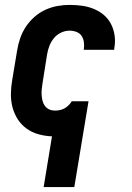

<svg xmlns="http://www.w3.org/2000/svg" viewBox="-20 -548 540 783"><path d="M158 215 192 8Q164 7 137 -0.5Q110 -8 88.5 -23.5Q67 -39 52.5 -61.5Q38 -84 31 -110.5Q24 -137 24.5 -166Q25 -195 30 -223L50 -343Q54 -368 62.5 -392.5Q71 -417 85.5 -439Q100 -461 120.5 -479Q141 -497 165 -508Q189 -519 214 -523.5Q239 -528 264 -528Q290 -528 315 -524.5Q340 -521 363 -511.5Q386 -502 404 -486.5Q422 -471 433 -449.5Q444 -428 447.5 -402.5Q451 -377 446 -351Q446 -350 446 -348Q446 -346 445 -345H321Q321 -345 321.5 -346Q322 -347 322 -348Q324 -362 322 -376.5Q320 -391 312.5 -402Q305 -413 291.5 -418Q278 -423 264 -423Q246 -423 229 -415Q212 -407 200 -392.5Q188 -378 181.5 -361Q175 -344 172 -326L153 -206Q151 -194 150 -182Q149 -170 150 -158Q151 -146 154 -135Q157 -124 164 -115Q171 -106 181.5 -101.5Q192 -97 205 -97Q214 -97 224 -99Q234 -101 243 -106Q252 -111 259.5 -118.5Q267 -126 272 -134L273 -135H341L283 215Z"/></svg>

Font: Iosevka SS04 Extrabold Oblique
Style: Regular
Weight: 800
Italic angle: -9°
Monospace: yes
Designer: Belleve Invis
Foundry: Belleve Invis
Version: Version 19.0.0; ttfautohint (v1.8.4)